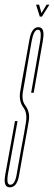

<svg xmlns="http://www.w3.org/2000/svg" viewBox="-51 -794 231 820"><path d="M119 -723 103 -774H116L126 -738L148 -774H160L128 -723ZM-9 6Q-17 6 -22 2.5Q-35.5 -8 -29 -45.5Q-20 -97 13 -277H24Q-9 -97 -17 -51Q-23.5 -12.5 -12.5 -6.5Q-10 -5 -7 -5Q13 -5 20.5 -51Q28 -97 38 -150Q54 -234 60 -273Q66 -312 49 -335Q29 -362 35 -401Q41 -440 56 -520Q65 -569 74.5 -623.5Q84 -678 113 -678Q120 -678 125 -674.5Q139.5 -664.5 132.5 -623Q123 -568 93 -398H82Q112 -568 120.5 -617.5Q127.5 -659.5 116 -666Q113.5 -667 111 -667Q93 -667 84 -617.5Q75 -568 67 -520Q55 -446 47.5 -406.5Q40 -367 56 -345Q78 -316 72.2 -279.8Q66.5 -243.5 49 -150Q39 -97 30.5 -45.5Q22 6 -9 6Z"/></svg>

Font: Anybody UltraCondensed Thin
Style: Italic
Weight: 100
Width: 1
Italic angle: -10°
Designer: Tyler Finck
Foundry: Etcetera Type Company
Version: Version 1.010; ttfautohint (v1.8.3) -l 8 -r 50 -G 200 -x 14 